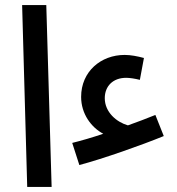

<svg xmlns="http://www.w3.org/2000/svg" viewBox="-20 -735 697 755"><path d="M87 0H183L162 -715H67ZM292 -86C386 -111 536 -164 624 -200L591 -283C556 -269 520 -255 483 -242C438 -255 392 -294 392 -349C392 -396 424 -429 476 -429C490 -429 510 -426 530 -421L546 -507C520 -514 494 -519 470 -519C377 -519 299 -454 299 -354C299 -287 339 -234 386 -209C342 -194 300 -182 264 -173Z"/></svg>

Font: Noto Sans Arabic SemCond Med
Style: Regular
Weight: 500
Width: 4
Designer: Monotype Design Team, Nadine Chahine, Nizar Qandah and Khaled Hosny
Foundry: Monotype Imaging Inc.
Version: Version 2.012